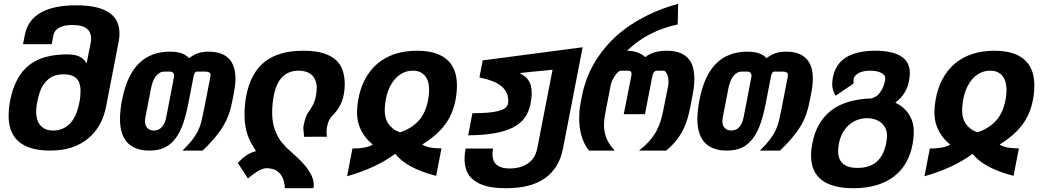

<svg xmlns="http://www.w3.org/2000/svg" viewBox="-20 -785 5458 1001"><path d="M240.7 0Q134.3 0 79.6 -45.2Q24.9 -90.3 24.9 -181.2Q24.9 -198.7 27.1 -221.7Q29.3 -244.6 34.7 -269.8Q40 -294.9 48.8 -321Q57.6 -347.2 70.8 -371.6Q119.6 -461.9 219.7 -488.3Q244.6 -495.1 272.9 -498.3Q301.3 -501.5 327.6 -501.5Q345.2 -501.5 360.6 -499.5Q376 -497.6 388.9 -492.4Q401.9 -487.3 412.6 -478.3Q423.3 -469.2 431.6 -454.6L453.1 -563.5Q455.1 -574.7 455.1 -584.5Q455.1 -599.6 450 -612.3Q444.8 -625 433.6 -634.5Q422.4 -644 403.6 -649.4Q384.8 -654.8 357.9 -654.8Q314.9 -654.8 289.3 -641.1Q263.7 -627.4 258.8 -602.5L249.5 -554.7H100.1L109.4 -602.5Q124.5 -680.2 191.9 -718.8Q259.3 -757.3 377 -757.3Q440.9 -757.3 484.4 -746.3Q527.8 -735.4 554.2 -715.6Q580.6 -695.8 591.8 -668.7Q603 -641.6 603 -609.4Q603 -589.8 598.1 -565.4L533.2 -230Q522.9 -176.8 499.3 -134.8Q475.6 -92.8 439 -62.5Q402.3 -32.2 353.8 -16.1Q305.2 0 240.7 0ZM258.3 -104.5Q308.1 -104.5 343.5 -139.6Q378.9 -174.8 393.6 -250Q397.5 -268.6 398.7 -284.4Q399.9 -300.3 399.9 -311.5Q399.9 -314.9 399.7 -321Q399.4 -327.1 398.2 -334.7Q397 -342.3 394.3 -350.6Q391.6 -358.9 386.7 -366.2Q366.7 -397.5 312 -397.5Q285.6 -397.5 264.4 -390.4Q243.2 -383.3 225.6 -366.2Q205.6 -347.7 193.8 -320.6Q182.1 -293.5 174.8 -256.8Q171.9 -242.2 170.2 -228.8Q168.5 -215.3 168.5 -202.6Q168.5 -183.1 173.1 -165.3Q177.7 -147.5 188.2 -134Q198.7 -120.6 215.8 -112.5Q232.9 -104.5 258.3 -104.5Z M759.3 0Q727.5 0 703.9 -6.8Q680.2 -13.7 663.1 -25.4Q646 -37.1 634.8 -53Q623.5 -68.8 617.2 -86.9Q610.8 -105 608.2 -124.5Q605.5 -144 605.5 -163.1Q605.5 -186.5 608.4 -212.4Q611.3 -238.3 615.2 -258.3L618.2 -272.5Q643.6 -396 705.6 -455.8Q767.6 -515.6 865.2 -515.6Q900.9 -515.6 925 -507.6Q949.2 -499.5 966.3 -481.9Q988.8 -499.5 1012.5 -507.6Q1036.1 -515.6 1067.9 -515.6Q1136.2 -515.6 1171.9 -480.7Q1207.5 -445.8 1207.5 -375Q1207.5 -359.4 1205.6 -341.3Q1203.6 -323.2 1199.7 -302.7L1190.9 -257.3Q1184.1 -220.7 1172.9 -189Q1161.6 -157.2 1143.1 -126.5Q1124.5 -95.7 1098.1 -64.7Q1071.8 -33.7 1036.6 0H931.6Q964.4 -32.2 983.4 -57.1Q1002.4 -82 1013.7 -106Q1024.4 -128.9 1030.8 -155Q1037.1 -181.2 1044.4 -218.8L1076.7 -384.3Q1077.1 -386.7 1077.4 -388.7Q1077.6 -390.6 1077.6 -393.1Q1077.6 -403.8 1070.6 -407.7Q1063.5 -411.6 1051.8 -411.6H1005.4Q1000 -411.6 995.8 -405.3Q991.7 -398.9 990.2 -391.6L961.9 -246.1Q950.7 -187 934.6 -140.4Q918.5 -93.8 893.6 -61.5Q869.1 -29.8 836.9 -14.9Q804.7 0 759.3 0ZM782.2 -104.5Q807.6 -104.5 823.7 -122.3Q839.8 -140.1 846.7 -173.8L887.2 -384.3Q887.7 -386.2 887.7 -387.5Q887.7 -388.7 887.7 -389.6Q887.7 -395 886.5 -398.7Q885.3 -402.3 882.8 -404.8Q879.9 -408.2 876.2 -409.9Q872.6 -411.6 869.6 -411.6H836.4Q822.8 -411.6 811.5 -404.8Q800.3 -397.9 791.5 -386.2Q782.7 -374.5 776.9 -358.9Q771 -343.3 767.6 -325.7L738.3 -174.8Q737.3 -168.9 736.6 -163.6Q735.8 -158.2 735.8 -152.8Q735.8 -143.6 738.5 -134.8Q741.2 -126 746.8 -119.4Q752.4 -112.8 761.2 -108.6Q770 -104.5 782.2 -104.5Z M1465.3 196.3Q1463.4 154.8 1447 129.6Q1430.7 104.5 1402.8 96.2Q1394 94.2 1385.5 93Q1377 91.8 1370.6 91.8Q1335 91.8 1272.9 145.5L1219.7 64.9Q1242.2 40 1264.9 24.9Q1287.6 9.8 1314.5 2.9Q1301.3 -18.6 1290.3 -38.1Q1279.3 -57.6 1271.5 -79.3Q1263.7 -101.1 1259.3 -127.2Q1254.9 -153.3 1254.9 -188.5Q1254.9 -240.2 1264.6 -289.1Q1288.1 -406.7 1361.1 -463.6Q1434.1 -520.5 1560.5 -520.5Q1624.5 -520.5 1666.3 -507.3Q1708 -494.1 1732.7 -470.9Q1757.3 -447.8 1767.3 -415.8Q1777.3 -383.8 1777.3 -346.2Q1777.3 -315.9 1771 -285.9Q1764.6 -255.9 1749 -228.5Q1740.2 -212.9 1731 -201.9Q1721.7 -190.9 1711.4 -179.7Q1706.5 -174.3 1702.6 -169.4Q1698.7 -164.6 1695.8 -158.7Q1693.4 -153.3 1690.2 -144Q1687 -134.8 1685.1 -125Q1684.1 -119.6 1683.3 -111.1Q1682.6 -102.5 1682.6 -96.7Q1682.6 -92.8 1683.1 -86.2Q1683.6 -79.6 1684.6 -72.3L1565.4 -71.8Q1564.5 -85 1563 -95.9Q1561.5 -106.9 1561.5 -116.2Q1561.5 -124.5 1563 -131.3Q1567.4 -154.8 1574 -172.4Q1580.6 -189.9 1586.4 -198.2Q1600.6 -217.3 1611.3 -237.5Q1622.1 -257.8 1627.4 -287.1Q1631.3 -308.1 1631.3 -326.2Q1631.3 -331.1 1630.9 -338.1Q1630.4 -345.2 1628.4 -353Q1626.5 -360.8 1623 -369.1Q1619.6 -377.4 1613.8 -385.3Q1601.6 -400.9 1581.8 -408.7Q1562 -416.5 1536.6 -416.5Q1484.9 -416.5 1452.6 -384.5Q1420.4 -352.5 1407.2 -285.6Q1403.3 -265.1 1401.1 -242.7Q1398.9 -220.2 1398.9 -199.7Q1398.9 -165.5 1405 -137.5Q1411.1 -109.4 1422.6 -85.2Q1434.1 -61 1451.2 -40.3Q1468.3 -19.5 1490.2 0Q1511.7 19 1534.2 40Q1556.6 61 1574.7 83.7Q1592.8 106.4 1604.2 130.4Q1615.7 154.3 1615.7 179.7Q1615.7 189 1613.8 196.3H1465.3Z M1817.4 -10.7Q1852.5 -10.7 1879.4 -15.6Q1906.2 -20.5 1923.8 -31.2Q1897.5 -52.7 1881.3 -75.2Q1865.2 -97.7 1856.2 -119.6Q1847.2 -141.6 1844.2 -161.9Q1841.3 -182.1 1841.3 -198.7Q1841.3 -213.9 1842.8 -229.7Q1844.2 -245.6 1846.7 -259.3Q1856.9 -321.8 1882.3 -370.4Q1907.7 -418.9 1946.8 -452.4Q1985.8 -485.8 2037.8 -503.2Q2089.8 -520.5 2153.3 -520.5Q2256.8 -520.5 2309.6 -474.9Q2362.3 -429.2 2362.3 -339.4Q2362.3 -319.8 2360.1 -298.6Q2357.9 -277.3 2354 -259.3Q2338.9 -184.6 2296.1 -130.1Q2253.4 -75.7 2181.2 -31.7Q2197.3 -21 2220.9 -16.4Q2244.6 -11.7 2271.5 -11.7H2281.7L2253.9 131.8Q2099.6 92.3 2040.5 17.1Q1988.8 55.2 1926.3 84Q1863.8 112.8 1789.6 133.8ZM2065.4 -95.2Q2122.1 -113.3 2159.7 -152.6Q2197.3 -191.9 2210.9 -258.8Q2214.4 -275.4 2215.8 -290Q2217.3 -304.7 2217.3 -316.4Q2217.3 -335 2213.1 -353Q2209 -371.1 2199 -385.3Q2189 -399.4 2172.6 -408Q2156.2 -416.5 2131.8 -416.5Q2105 -416.5 2081.8 -405.5Q2058.6 -394.5 2040.3 -374Q2022 -353.5 2009 -324.5Q1996.1 -295.4 1990.2 -258.8Q1987.8 -245.1 1986.8 -231.7Q1985.8 -218.3 1985.8 -208.5Q1985.8 -189.9 1990 -173.1Q1994.1 -156.2 2003.7 -141.6Q2013.2 -127 2028.3 -115Q2043.5 -103 2065.4 -95.2Z M2617.7 196.3Q2555.2 196.3 2513.7 184.6Q2472.2 172.9 2447.3 152.3Q2422.4 131.8 2412.1 103.8Q2401.9 75.7 2401.9 43Q2401.9 30.3 2403.3 16.8Q2404.8 3.4 2407.2 -10.7H2550.8Q2548.8 -2.4 2548.1 5.1Q2547.4 12.7 2547.4 19.5Q2547.4 34.7 2551.8 48.1Q2556.2 61.5 2566.4 71.5Q2576.7 81.5 2594 87.4Q2611.3 93.3 2637.7 93.3Q2664.1 93.3 2688.5 86.9Q2712.9 80.6 2731.9 67.4Q2770.5 41 2780.8 -10.7L2860.8 -421.4Q2851.1 -420.4 2844.2 -419.7Q2837.4 -418.9 2830.8 -418.2Q2824.2 -417.5 2816.7 -416.7Q2809.1 -416 2797.4 -415Q2791.5 -414.6 2786.9 -414.1Q2782.2 -413.6 2775.9 -413.1Q2769.5 -412.6 2759.8 -411.6Q2750 -410.6 2734.4 -408.7Q2731 -408.2 2728.3 -408Q2725.6 -407.7 2723.1 -407.7Q2720.7 -407.2 2718.5 -407.2Q2716.3 -407.2 2714.4 -406.7Q2711.4 -406.2 2710.4 -406.2Q2709.5 -406.2 2709.2 -406.2Q2709 -406.2 2708.3 -406Q2707.5 -405.8 2705.1 -405.8Q2702.6 -405.3 2700.4 -405.3Q2698.2 -405.3 2692.9 -404.3L2692.4 -401.4Q2717.3 -389.2 2730.2 -372.8Q2743.2 -356.4 2747.6 -338.9Q2752 -320.3 2752 -301.3Q2752 -300.8 2752 -294.9Q2752 -289.1 2751.5 -283.2Q2751 -277.8 2749.3 -265.1Q2747.6 -252.4 2745.1 -240.2Q2736.3 -198.7 2714.6 -169.4Q2692.9 -140.1 2654.8 -120.6Q2615.7 -100.6 2558.1 -90.3Q2500.5 -80.1 2420.9 -79.6L2442.9 -194.8Q2488.3 -194.8 2521.2 -197.5Q2554.2 -200.2 2576.4 -205.8Q2598.6 -211.4 2611.1 -220Q2623.5 -228.5 2627.4 -240.7Q2628.4 -244.1 2629.2 -248.3Q2629.9 -252.4 2629.9 -259.3Q2629.9 -305.2 2594.7 -335Q2559.6 -364.7 2479.5 -381.3L2496.6 -470.2L3017.6 -538.6L2915 -9.8Q2895 91.8 2821.5 144Q2748 196.3 2617.7 196.3Z M3050.8 0Q3028.8 -27.8 3017.6 -59.3Q3006.3 -90.8 3002.4 -121.6Q3001 -134.3 3000.2 -147.5Q2999.5 -160.6 2999.5 -169.9Q2999.5 -181.2 3001 -203.1Q3002.4 -225.1 3007.3 -250L3015.6 -292.5Q3023.4 -331.1 3039.3 -374.5Q3055.2 -418 3082 -462.6Q3108.9 -507.3 3147.5 -551.3Q3186 -595.2 3239.3 -634.8Q3292.5 -674.3 3360.8 -707.8Q3429.2 -741.2 3515.6 -765.1L3513.2 -657.7Q3437 -641.1 3371.6 -608.2Q3306.2 -575.2 3249 -520.5Q3279.8 -520.5 3304.4 -511Q3329.1 -501.5 3344.2 -487.3Q3366.2 -504.4 3394 -512.5Q3421.9 -520.5 3455.6 -520.5Q3500 -520.5 3528.3 -508.1Q3556.6 -495.6 3572.5 -475.1Q3588.4 -454.6 3594.2 -428.2Q3600.1 -401.9 3600.1 -374.5Q3600.1 -354 3597.9 -333.5Q3595.7 -313 3591.8 -293.9L3579.1 -228.5Q3572.3 -194.3 3564.5 -167.2Q3556.6 -140.1 3543.9 -113.3Q3530.3 -85 3508.5 -56.4Q3486.8 -27.8 3453.6 0H3311.5Q3349.1 -29.8 3370.6 -55.9Q3392.1 -82 3404.8 -106.9Q3418 -132.3 3425.3 -157.7Q3432.6 -183.1 3437 -205.6L3464.4 -341.8Q3464.8 -345.2 3465.1 -348.9Q3465.3 -352.5 3465.3 -357.4Q3465.3 -364.3 3464.6 -372.8Q3463.9 -381.3 3461.4 -388.7Q3458 -400.4 3452.1 -408.4Q3446.3 -416.5 3438 -416.5H3406.7Q3397 -416.5 3390.6 -410.6Q3384.3 -404.8 3380.4 -384.8L3342.3 -189.5H3231.9L3271 -387.2Q3272.5 -394.5 3272.5 -399.9Q3272.5 -407.2 3269 -411.6Q3264.6 -416.5 3252 -416.5H3218.3Q3210 -416.5 3201.7 -408.9Q3193.4 -401.4 3185.1 -388.7Q3177.2 -377 3171.4 -364Q3165.5 -351.1 3164.1 -341.8L3140.1 -217.8Q3137.2 -202.1 3135 -190.4Q3132.8 -178.7 3131.6 -169.2Q3130.4 -159.7 3129.6 -151.1Q3128.9 -142.6 3128.9 -133.3Q3128.9 -129.9 3129.2 -122.3Q3129.4 -114.7 3131.1 -104.2Q3132.8 -93.8 3136.2 -81.1Q3139.6 -68.4 3146 -55.2Q3159.2 -26.4 3185.1 0H3050.8Z M3769.5 0Q3737.8 0 3714.1 -6.8Q3690.4 -13.7 3673.3 -25.4Q3656.2 -37.1 3645 -53Q3633.8 -68.8 3627.4 -86.9Q3621.1 -105 3618.4 -124.5Q3615.7 -144 3615.7 -163.1Q3615.7 -186.5 3618.7 -212.4Q3621.6 -238.3 3625.5 -258.3L3628.4 -272.5Q3653.8 -396 3715.8 -455.8Q3777.8 -515.6 3875.5 -515.6Q3911.1 -515.6 3935.3 -507.6Q3959.5 -499.5 3976.6 -481.9Q3999 -499.5 4022.7 -507.6Q4046.4 -515.6 4078.1 -515.6Q4146.5 -515.6 4182.1 -480.7Q4217.8 -445.8 4217.8 -375Q4217.8 -359.4 4215.8 -341.3Q4213.9 -323.2 4210 -302.7L4201.2 -257.3Q4194.3 -220.7 4183.1 -189Q4171.9 -157.2 4153.3 -126.5Q4134.8 -95.7 4108.4 -64.7Q4082 -33.7 4046.9 0H3941.9Q3974.6 -32.2 3993.7 -57.1Q4012.7 -82 4023.9 -106Q4034.7 -128.9 4041 -155Q4047.4 -181.2 4054.7 -218.8L4086.9 -384.3Q4087.4 -386.7 4087.6 -388.7Q4087.9 -390.6 4087.9 -393.1Q4087.9 -403.8 4080.8 -407.7Q4073.7 -411.6 4062 -411.6H4015.6Q4010.3 -411.6 4006.1 -405.3Q4002 -398.9 4000.5 -391.6L3972.2 -246.1Q3960.9 -187 3944.8 -140.4Q3928.7 -93.8 3903.8 -61.5Q3879.4 -29.8 3847.2 -14.9Q3814.9 0 3769.5 0ZM3792.5 -104.5Q3817.9 -104.5 3834 -122.3Q3850.1 -140.1 3856.9 -173.8L3897.5 -384.3Q3897.9 -386.2 3897.9 -387.5Q3897.9 -388.7 3897.9 -389.6Q3897.9 -395 3896.7 -398.7Q3895.5 -402.3 3893.1 -404.8Q3890.1 -408.2 3886.5 -409.9Q3882.8 -411.6 3879.9 -411.6H3846.7Q3833 -411.6 3821.8 -404.8Q3810.5 -397.9 3801.8 -386.2Q3793 -374.5 3787.1 -358.9Q3781.2 -343.3 3777.8 -325.7L3748.5 -174.8Q3747.6 -168.9 3746.8 -163.6Q3746.1 -158.2 3746.1 -152.8Q3746.1 -143.6 3748.8 -134.8Q3751.5 -126 3757.1 -119.4Q3762.7 -112.8 3771.5 -108.6Q3780.3 -104.5 3792.5 -104.5Z M4429.7 196.3Q4320.3 196.3 4264.4 153.8Q4208.5 111.3 4208.5 25.9Q4208.5 10.3 4210.2 -5.6Q4211.9 -21.5 4215.3 -38.6Q4237.3 -150.9 4314 -209.5Q4390.6 -268.1 4525.4 -272Q4533.7 -275.4 4539.6 -278.3Q4545.4 -281.2 4550.3 -284.4Q4555.2 -287.6 4559.1 -292Q4563 -296.4 4567.4 -302.2Q4578.1 -316.4 4584.7 -332Q4591.3 -347.7 4595.2 -370.6Q4595.7 -373 4595.7 -374.5Q4595.7 -385.7 4590.1 -392.8Q4584.5 -399.9 4574.2 -405.3Q4551.8 -416.5 4515.6 -416.5Q4482.9 -416.5 4460 -405.8Q4448.7 -400.4 4440.4 -391.8Q4432.1 -383.3 4430.2 -372.1L4429.7 -349.1L4336.4 -286.1Q4328.1 -300.3 4324.7 -310.8Q4321.3 -321.3 4319.8 -331.5Q4318.8 -335.9 4318.8 -339.4Q4318.8 -342.8 4318.8 -343.8Q4318.8 -355 4319.6 -362.8Q4320.3 -370.6 4321.8 -378.9Q4335 -451.2 4390.9 -485.8Q4446.8 -520.5 4543 -520.5Q4631.3 -520.5 4677.5 -491.5Q4723.6 -462.4 4723.6 -403.3Q4723.6 -394.5 4722.7 -385.3Q4721.7 -376 4719.7 -366.2Q4712.9 -329.6 4695.8 -301.5Q4678.7 -273.4 4647.9 -250Q4694.8 -226.6 4719.5 -187.7Q4744.1 -148.9 4744.1 -98.1Q4744.1 -85.9 4742.7 -69.8Q4741.2 -53.7 4738.8 -38.6Q4729.5 16.6 4705.3 60.1Q4681.2 103.5 4642.3 133.8Q4603.5 164.1 4550.3 180.2Q4497.1 196.3 4429.7 196.3ZM4452.1 90.3Q4575.2 90.3 4600.1 -38.6Q4602.5 -49.8 4603.5 -60.1Q4604.5 -70.3 4604.5 -78.1Q4604.5 -100.1 4595.9 -117.2Q4587.4 -134.3 4573 -145.8Q4558.6 -157.2 4539.8 -163.1Q4521 -168.9 4500.5 -168.9Q4478 -168.9 4455.1 -161.6Q4432.1 -154.3 4411.9 -138.4Q4391.6 -122.6 4376.5 -97.9Q4361.3 -73.2 4354 -38.6Q4349.6 -16.6 4349.6 1.5Q4349.6 19 4354 34.9Q4358.4 50.8 4369.6 63.2Q4380.9 75.7 4400.1 83Q4419.4 90.3 4449.7 90.3Z M4827.6 -10.7Q4862.8 -10.7 4889.6 -15.6Q4916.5 -20.5 4934.1 -31.2Q4907.7 -52.7 4891.6 -75.2Q4875.5 -97.7 4866.5 -119.6Q4857.4 -141.6 4854.5 -161.9Q4851.6 -182.1 4851.6 -198.7Q4851.6 -213.9 4853 -229.7Q4854.5 -245.6 4856.9 -259.3Q4867.2 -321.8 4892.6 -370.4Q4918 -418.9 4957 -452.4Q4996.1 -485.8 5048.1 -503.2Q5100.1 -520.5 5163.6 -520.5Q5267.1 -520.5 5319.8 -474.9Q5372.6 -429.2 5372.6 -339.4Q5372.6 -319.8 5370.4 -298.6Q5368.2 -277.3 5364.3 -259.3Q5349.1 -184.6 5306.4 -130.1Q5263.7 -75.7 5191.4 -31.7Q5207.5 -21 5231.2 -16.4Q5254.9 -11.7 5281.7 -11.7H5292L5264.2 131.8Q5109.9 92.3 5050.8 17.1Q4999 55.2 4936.5 84Q4874 112.8 4799.8 133.8ZM5075.7 -95.2Q5132.3 -113.3 5169.9 -152.6Q5207.5 -191.9 5221.2 -258.8Q5224.6 -275.4 5226.1 -290Q5227.5 -304.7 5227.5 -316.4Q5227.5 -335 5223.4 -353Q5219.2 -371.1 5209.2 -385.3Q5199.2 -399.4 5182.9 -408Q5166.5 -416.5 5142.1 -416.5Q5115.2 -416.5 5092 -405.5Q5068.8 -394.5 5050.5 -374Q5032.2 -353.5 5019.3 -324.5Q5006.3 -295.4 5000.5 -258.8Q4998 -245.1 4997.1 -231.7Q4996.1 -218.3 4996.1 -208.5Q4996.1 -189.9 5000.2 -173.1Q5004.4 -156.2 5013.9 -141.6Q5023.4 -127 5038.6 -115Q5053.7 -103 5075.7 -95.2Z"/></svg>

Font: Hack
Style: Bold Italic
Weight: 700
Italic angle: -11°
Monospace: yes
Designer: Christopher Simpkins
Foundry: Christopher Simpkins
Version: Version 2.017; ttfautohint (v1.4.1) -l 4 -r 80 -G 350 -x 0 -